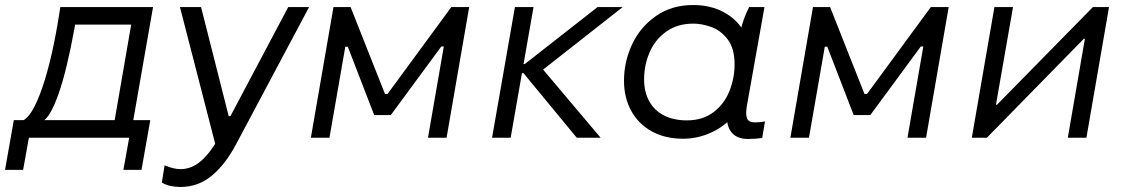

<svg xmlns="http://www.w3.org/2000/svg" viewBox="-73 -548 4479 764"><path d="M449 -450H226L224 -439Q193 -268 160 -174.5Q127 -81 96 -65L14 -67Q54 -80 95 -198.5Q136 -317 165 -507L167 -520H536L451 -34H377ZM-18 -70H525L490 128H418L441 0H42L19 128H-53Z M571 178 582 110Q618 125 645 125Q690 125 727.5 92Q765 59 798 -1L791 54L643 -520H727L837 -86H844L1074 -520H1157L868 23Q825 105 770.5 150.5Q716 196 645 196Q626 196 606 192Q586 188 571 178Z M1254 -520H1322L1459 -174H1469L1723 -520H1794L1704 0H1630L1693 -363H1683L1482 -90H1416L1311 -362H1301L1238 0H1164Z M1976 -520H2050L1959 0H1885ZM2010 -257H1976L1982 -293H2015L2305 -520H2405L2069 -256L2062 -302L2317 0H2222Z M2822 -115 2846 -113 2873 -423Q2874 -428 2878 -443Q2888 -480 2908 -520H2969L2899 -127Q2893 -91 2900 -76Q2907 -61 2931 -61Q2954 -61 2971 -65L2960 1Q2933 5 2904 5Q2855 5 2834 -26.5Q2813 -58 2822 -115ZM2919 -301Q2919 -204 2879.5 -135Q2840 -66 2777.5 -31Q2715 4 2645 4Q2574 4 2521 -25Q2468 -54 2439 -106.5Q2410 -159 2410 -227Q2410 -303 2442.5 -372Q2475 -441 2537.5 -484.5Q2600 -528 2685 -528Q2755 -528 2808 -499Q2861 -470 2890 -418Q2919 -366 2919 -301ZM2490 -233Q2490 -182 2510.5 -145Q2531 -108 2569.5 -88.5Q2608 -69 2660 -69Q2723 -69 2766 -101.5Q2809 -134 2829.5 -185.5Q2850 -237 2850 -292Q2850 -356 2822 -392Q2794 -428 2756.5 -441Q2719 -454 2686 -454Q2623 -454 2578.5 -422.5Q2534 -391 2512 -340Q2490 -289 2490 -233Z M3162 -520H3230L3367 -174H3377L3631 -520H3702L3612 0H3538L3601 -363H3591L3390 -90H3324L3219 -362H3209L3146 0H3072Z M3884 -520H3958L3890 -131H3894L4276 -520H4340L4250 0H4176L4244 -394H4240L3854 0H3794Z"/></svg>

Font: Fixel Italic Variable 20240409 Display Thin
Style: Italic
Weight: 100
Italic angle: -10°
Designer: AlfaBravo + MacPaw
Foundry: Kyrylo Tkachov, Marchela Mozhyna, Serhii Makarenko, Maria Weinstein, Zakhar Kryvoshyya
Version: Version 1.211;Glyphs 3.2 (3225)